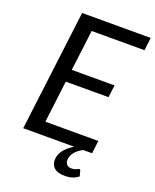

<svg xmlns="http://www.w3.org/2000/svg" viewBox="-161 -808 866 1071"><g transform="rotate(20 272.0 -272.5)"><path d="M404.3 0Q340.3 34.2 340.3 84Q340.3 99.6 350.3 109.4Q360.4 119.1 374 119.1Q387.7 119.1 394.5 117.4Q401.4 115.7 406.5 113.3Q411.6 110.8 414.3 108.9Q417 106.9 421.4 106.9Q425.8 106.9 427.7 112.8L436.5 145Q403.3 170.9 358.9 170.9Q314.9 170.9 294.4 153.6Q273.9 136.2 273.9 106.9Q273.9 46.9 350.1 0H48.3L137.2 -716.3H544.4L535.2 -640.1H221.7L191.4 -398.4H445.3L436 -325.2H182.6L151.9 -76.2H466.3L457 0Z"/></g></svg>

Font: Lato-Italic
Style: Italic
Weight: 400
Italic angle: -7°
Designer: Lukasz Dziedzic
Foundry: tyPoland Lukasz Dziedzic
Version: Version 1.104; Western+Polish opensource